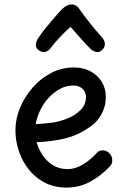

<svg xmlns="http://www.w3.org/2000/svg" viewBox="-20 -851 571 871"><path d="M282 0Q227 0 184 -22Q141 -44 111 -81.5Q81 -119 65.5 -165.5Q50 -212 50 -260Q50 -311 70.5 -361Q91 -411 127.5 -453Q164 -495 212 -520Q260 -545 315 -545Q358 -545 390.5 -527.5Q423 -510 441.5 -480Q460 -450 460 -410Q460 -368 439 -330.5Q418 -293 380 -270Q329 -235 268.5 -221.5Q208 -208 146 -206Q154 -177 172 -149Q190 -121 218.5 -102.5Q247 -84 286 -84Q323 -84 357.5 -105.5Q392 -127 417 -155Q423 -163 430.5 -166Q438 -169 445 -169Q457 -169 467 -163Q477 -157 483 -147Q489 -137 489 -125Q490 -117 487 -109.5Q484 -102 477 -95Q440 -55 390.5 -27.5Q341 0 282 0ZM142 -288Q182 -290 216 -294.5Q250 -299 287 -314Q320 -327 345 -351.5Q370 -376 370 -411Q370 -425 363.5 -436.5Q357 -448 344.5 -455.5Q332 -463 312 -463Q280 -463 251 -447Q222 -431 199 -405.5Q176 -380 161.5 -349Q147 -318 142 -288ZM209 -632Q199 -618 182.5 -615.5Q166 -613 151 -627Q141 -637 143 -651.5Q145 -666 154 -679Q169 -702 190 -727.5Q211 -753 231 -776Q251 -799 263 -811Q274 -821 284 -826Q294 -831 304 -831Q315 -831 324.5 -825.5Q334 -820 341 -809Q357 -785 386.5 -748Q416 -711 443 -681Q454 -669 455.5 -654Q457 -639 446 -627Q433 -612 417.5 -615Q402 -618 390 -630Q370 -649 345.5 -677.5Q321 -706 300 -729Q287 -718 270 -701Q253 -684 237 -666Q221 -648 209 -632Z"/></svg>

Font: Playpen Sans Hebrew
Style: Regular
Weight: 400
Designer: Tom Grace, Laura Meseguer, Veronika Burian, José Scaglione
Foundry: TypeTogether
Version: Version 2.000